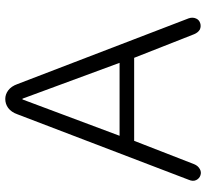

<svg xmlns="http://www.w3.org/2000/svg" viewBox="-46 -696 760 707"><g transform="rotate(-90 333.5 -342.0)"><path d="M187.5 -281.2 321.3 -638.7H324.2L456.1 -281.2ZM266.6 -657.2 25.4 -26.4Q18.6 -10.7 24.4 1Q30.3 12.7 42 16.6Q53.7 20.5 64.5 14.6Q77.1 7.8 83 -6.8L168.9 -227.5H474.6L561.5 -6.8Q567.4 7.8 579.1 14.6Q590.8 19.5 602.5 15.6Q614.3 11.7 619.1 1Q625 -11.7 620.1 -26.4L377.9 -657.2Q370.1 -679.7 354.5 -691.4Q339.8 -702.1 323.2 -702.1Q304.7 -702.1 290 -691.4Q274.4 -679.7 266.6 -657.2Z"/></g></svg>

Font: Gulim
Style: Regular
Weight: 400
Version: Version 2.21